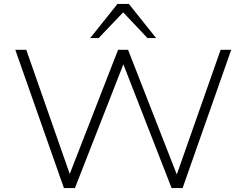

<svg xmlns="http://www.w3.org/2000/svg" viewBox="-20 -959 1257 979"><path d="M306 0 58 -705H114L337 -68H334L582 -705H633L882 -68H881L1105 -705H1159L911 0H855L609 -631L362 0ZM440 -765 579 -939H637L776 -765H732L608 -896L483 -765Z"/></svg>

Font: Nunito Sans 7pt SemiExpanded ExtraLight
Style: Regular
Weight: 250
Width: 6
Designer: Vernon Adams
Foundry: Vernon Adams
Version: Version 3.101;gftools[0.9.27]